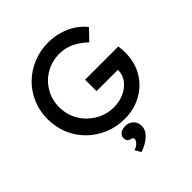

<svg xmlns="http://www.w3.org/2000/svg" viewBox="-252 -866 1269 1269"><g transform="rotate(-45 383.0 -231.5)"><path d="M411 10Q335 10 269 -17.5Q203 -45 153 -94Q103 -143 75.5 -208.5Q48 -274 48 -350Q48 -425 75.5 -490Q103 -555 152.5 -603.5Q202 -652 268 -679Q334 -706 410 -706Q463 -706 513.5 -691Q564 -676 605 -649Q646 -622 672 -587L602 -514Q511 -601 410 -601Q339 -601 282 -568Q225 -535 191.5 -478Q158 -421 158 -350Q158 -298 178 -251.5Q198 -205 233.5 -170Q269 -135 315.5 -115Q362 -95 414 -95Q467 -95 510.5 -115Q554 -135 580.5 -169.5Q607 -204 607 -246V-252H408V-359H718Q721 -342 722 -327.5Q723 -313 723 -299Q723 -207 681.5 -137.5Q640 -68 569 -29Q498 10 411 10ZM333 243 309 201Q330 196 346.5 180Q363 164 363 149Q363 143 359.5 139Q356 135 344 132Q326 127 320 118Q314 109 314 94Q314 72 332 58.5Q350 45 379 45Q412 45 434.5 66Q457 87 457 122Q457 160 423 192Q389 224 333 243Z"/></g></svg>

Font: Readex Pro
Style: Regular
Weight: 400
Designer: Bonnie Shaver-Troup, Thomas Jockin
Foundry: Lexend
Version: Version 1.204; ttfautohint (v1.8.4.7-5d5b)